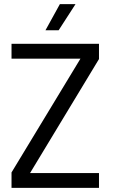

<svg xmlns="http://www.w3.org/2000/svg" viewBox="-20 -913 550 933"><path d="M36 0H461V-72H126L461 -626V-700H36V-628H371L36 -75ZM201 -766H265L347 -893H271Z"/></svg>

Font: Vanilla Cream Book
Style: Regular
Weight: 400
Designer: Jeremy Tribby, Jinavaṁso
Foundry: Tribby Type
Version: Version 1.422;Glyphs 3.1.2 (3151)